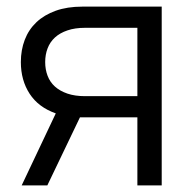

<svg xmlns="http://www.w3.org/2000/svg" viewBox="-20 -560 578 580"><path d="M45.5 0 148.5 -217.5Q96 -236 69.5 -276.8Q43 -317.5 43 -372.5Q43 -409 54.8 -439.8Q66.5 -470.5 90 -492.8Q113.5 -515 148.2 -527.5Q183 -540 229 -540H468.5V0H395V-205.5H229H221.5L123 0ZM237 -476Q206.5 -476 183.8 -468.2Q161 -460.5 146 -446.8Q131 -433 123.8 -414Q116.5 -395 116.5 -372.5Q116.5 -350 123.8 -331Q131 -312 146 -298.5Q161 -285 183.8 -277.2Q206.5 -269.5 237 -269.5H395V-476Z"/></svg>

Font: Vela Sans
Style: Regular
Weight: 400
Designer: Principal design: Mikhail Sharanda - project Manrope.
Design modification: Ravid Balaliev
Foundry: Mikhail Sharanda
Version: Version 1.001